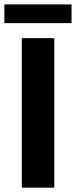

<svg xmlns="http://www.w3.org/2000/svg" viewBox="-24 -861 348 881"><path d="M-3.9 -754.9V-840.8H304.2V-754.9ZM76.2 0V-686H225.1V0Z"/></svg>

Font: Archivo
Style: Bold
Weight: 700
Designer: Hector Gatti
Foundry: Omnibus-Type
Version: Version 2.001